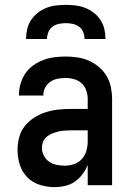

<svg xmlns="http://www.w3.org/2000/svg" viewBox="-20 -760 540 788"><path d="M203 8Q173 8 143 -1.5Q113 -11 92 -32.5Q71 -54 61.5 -83.5Q52 -113 52 -144Q52 -170 58.5 -195.5Q65 -221 81 -241.5Q97 -262 119.5 -276.5Q142 -291 166.5 -299Q191 -307 217 -310Q243 -313 269 -313H340V-354Q340 -372 334 -389Q328 -406 315 -418Q302 -430 284.5 -435Q267 -440 249 -440Q233 -440 217 -437Q201 -434 187.5 -425Q174 -416 166 -401.5Q158 -387 158 -371V-368H58V-373Q58 -396 65 -418.5Q72 -441 85 -460Q98 -479 117.5 -492.5Q137 -506 158.5 -514Q180 -522 203 -525Q226 -528 249 -528Q273 -528 297.5 -524.5Q322 -521 344.5 -511Q367 -501 386 -485Q405 -469 417.5 -448Q430 -427 435 -402.5Q440 -378 440 -354V0H340V-83Q332 -63 318.5 -45Q305 -27 287 -14.5Q269 -2 247 3Q225 8 203 8ZM246 -80Q265 -80 284 -86.5Q303 -93 316 -107.5Q329 -122 334.5 -141Q340 -160 340 -180V-225H269Q256 -225 243.5 -224Q231 -223 218.5 -220Q206 -217 194 -212Q182 -207 172 -199Q162 -191 157 -178.5Q152 -166 152 -153Q152 -137 160 -121.5Q168 -106 181.5 -96.5Q195 -87 212 -83.5Q229 -80 246 -80ZM87 -600Q87 -620 91.5 -640Q96 -660 107.5 -677.5Q119 -695 135 -707.5Q151 -720 170 -727.5Q189 -735 209.5 -737.5Q230 -740 250 -740Q270 -740 290.5 -737.5Q311 -735 330 -727.5Q349 -720 365 -707.5Q381 -695 392.5 -677.5Q404 -660 408.5 -640Q413 -620 413 -600H327Q327 -614 321.5 -628Q316 -642 304.5 -650.5Q293 -659 278.5 -662Q264 -665 250 -665Q236 -665 221.5 -662Q207 -659 195.5 -650.5Q184 -642 178.5 -628Q173 -614 173 -600Z"/></svg>

Font: Iosevka Semibold
Style: Regular
Weight: 600
Monospace: yes
Designer: Belleve Invis
Foundry: Belleve Invis
Version: Version 33.2.3; ttfautohint (v1.8.4)